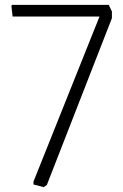

<svg xmlns="http://www.w3.org/2000/svg" viewBox="-20 -760 505 791"><path d="M160 11 118 0V-12L390 -692H32L27 -735L29 -740H428L441 -713V-685L173 2Z"/></svg>

Font: Encode Sans Normal
Style: ExtraLight
Weight: 200
Designer: Pablo Impallari, Andres Torresi
Foundry: Pablo Impallari, Andres Torresi
Version: Version 1.000; ttfautohint (v1.00) -l 8 -r 50 -G 200 -x 14 -